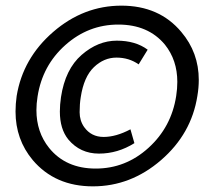

<svg xmlns="http://www.w3.org/2000/svg" viewBox="-20 -642 754 680"><path d="M471 -414Q437 -438 392.5 -438Q348 -438 312.5 -404Q277 -370 266 -298Q262 -274 262 -244.5Q262 -215 278 -192Q303 -157 347 -157Q391 -157 442 -184L456 -135Q397 -98 330.5 -98Q264 -98 222 -148Q192 -185 192 -247Q192 -271 196 -298Q211 -397 269 -447.5Q327 -498 393.5 -498Q460 -498 503 -466ZM96 -75Q35 -148 35 -247Q35 -274 39 -302Q61 -436 168.5 -529Q276 -622 410 -622Q544 -622 622 -529Q684 -456 684 -359Q684 -331 679 -302Q658 -168 550.5 -75Q443 18 309 18Q175 18 96 -75ZM608 -352Q608 -429 564 -484Q505 -555 399 -555Q293 -555 211.5 -482.5Q130 -410 113 -300Q109 -275 109 -252Q109 -174 154 -118Q213 -45 319 -45Q425 -45 506 -118.5Q587 -192 604 -302Q608 -328 608 -352Z"/></svg>

Font: Rambla
Style: Bold Italic
Weight: 700
Italic angle: -12°
Designer: Martin Sommaruga
Foundry: Martin Sommaruga
Version: Version 1.001